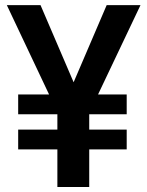

<svg xmlns="http://www.w3.org/2000/svg" viewBox="-20 -748 589 768"><path d="M142.1 -727.5 305.7 -346.2 215.8 -286.6 7.3 -727.5ZM244.1 -348.1 406.7 -727.5H542L332.5 -286.6ZM336.9 -382.3V0H209.5V-382.3ZM486.8 -370.1V-291H52.7V-370.1ZM486.8 -229.5V-150.4H52.7V-229.5Z"/></svg>

Font: Inter 24pt SemiBold
Style: Regular
Weight: 600
Designer: Rasmus Andersson
Foundry: rsms
Version: Version 4.001;git-66647c0bb